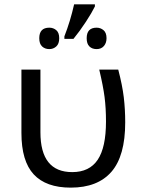

<svg xmlns="http://www.w3.org/2000/svg" viewBox="-20 -858 653 888"><path d="M307.1 9.8Q192.9 9.8 136 -51.5Q79.1 -112.8 79.1 -243.2V-536.1H167V-246.1Q167 -62 314 -62Q393.6 -62 431.9 -119.1Q470.2 -176.3 470.2 -295.9Q470.2 -358.4 463.6 -409.4Q457 -460.4 439 -536.1H526.9Q545.9 -463.4 552.5 -408Q559.1 -352.5 559.1 -292Q559.1 -136.7 495.4 -63.5Q431.6 9.8 307.1 9.8ZM277.8 -689.9Q305.2 -759.8 322.8 -837.9H418.9V-828.1Q404.8 -799.3 377.2 -757.1Q349.6 -714.8 319.8 -678.2H277.8ZM161.6 -681.2Q161.6 -730 208 -730Q226.6 -730 240.2 -718.5Q253.9 -707 253.9 -681.2Q253.9 -655.3 240.2 -643.1Q226.6 -630.9 208 -630.9Q188 -630.9 174.8 -643.1Q161.6 -655.3 161.6 -681.2ZM380.9 -681.2Q380.9 -730 426.8 -730Q444.8 -730 458.7 -718.5Q472.7 -707 472.7 -681.2Q472.7 -659.2 460.4 -645Q448.2 -630.9 426.8 -630.9Q406.2 -630.9 393.6 -643.1Q380.9 -655.3 380.9 -681.2Z"/></svg>

Font: NotoPenekeko
Style: Regular
Weight: 400
Designer: Monotype Design team
Foundry: Monotype Imaging Inc.
Version: Version 1.04